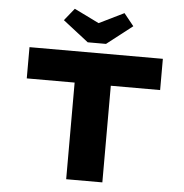

<svg xmlns="http://www.w3.org/2000/svg" viewBox="-61 -988 1006 1047"><g transform="rotate(5 442.5 -465.0)"><path d="M340 0V-529H78V-700H808V-529H538V0ZM392 -754 252 -863 306 -930 457 -856H427L578 -930L632 -863L492 -754Z"/></g></svg>

Font: Lexend Peta ExtraBold
Style: Regular
Weight: 800
Version: Version 1.007